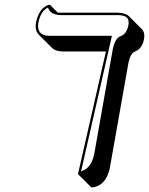

<svg xmlns="http://www.w3.org/2000/svg" viewBox="-20 -570 633 815"><path d="M525.4 -304.2 446.3 142.6Q431.2 213.9 378.4 224.6Q372.6 225.6 367.7 225.6L311 168.9L429.7 -351.6H246.1Q215.8 -352.1 200.7 -366.7L144 -423.3Q126.5 -442.4 133.3 -477.1Q137.7 -497.1 145.3 -511.7Q152.8 -526.4 160.6 -533.4Q168.5 -540.5 175.5 -544.7Q182.6 -548.8 187.5 -549.3L191.9 -549.8L225.1 -516.6Q230.5 -516.1 236.8 -516.1H478.5Q512.2 -515.6 526.4 -502L583 -445.3Q596.7 -430.2 590.8 -401.4Q583 -364.3 554.7 -352.1Q552.2 -351.1 551.3 -350.6Q534.2 -343.3 525.4 -304.2ZM459 -362.8Q469.7 -408.7 491.7 -416.5Q512.2 -422.9 522 -450.7Q523.9 -456.1 524.4 -460Q531.7 -493.7 507.3 -502Q503.4 -502.9 500 -503.9Q490.2 -505.9 478.5 -505.9H236.8Q193.4 -507.3 183.6 -537.6Q154.3 -524.9 143.6 -477.1Q143.1 -475.6 143.1 -475.1Q134.8 -428.2 173.3 -419.4Q181.6 -418 189.9 -418H455.1L324.2 157.2Q366.2 145.5 379.4 86.4Q379.9 85 379.9 84Z"/></svg>

Font: Linux Biolinum Shadow O
Style: Italic
Weight: 400
Italic angle: -12°
Designer: Philipp H. Poll
Foundry: Philipp H. Poll
Version: Version 0.6.2